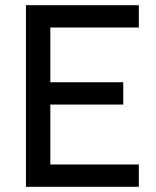

<svg xmlns="http://www.w3.org/2000/svg" viewBox="-20 -720 600 740"><path d="M80 -700H515V-614H174V-403H455V-317H174V-86H515V0H80Z"/></svg>

Font: PT Root UI Web Medium
Style: Regular
Weight: 500
Designer: Vitaly Kuzmin
Foundry: ParaType Ltd.
Version: Version 1.001W